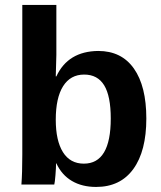

<svg xmlns="http://www.w3.org/2000/svg" viewBox="-20 -744 650 774"><path d="M569.9 -266.3Q569.9 -134.9 517.5 -62.7Q465.1 9.6 367.5 9.6Q310.8 9.6 269.9 -14.5Q228.9 -38.6 207.2 -85.5H206Q206 -68.7 203.6 -38.6Q201.2 -8.4 198.8 0H66.3Q69.9 -45.8 69.9 -120.5V-724.1H207.2V-522.9L204.8 -436.1H207.2Q254.2 -537.3 375.9 -538.6Q469.9 -538.6 519.9 -467.5Q569.9 -396.4 569.9 -266.3ZM426.5 -266.3Q426.5 -356.6 400 -400Q373.5 -443.4 319.3 -443.4Q263.9 -443.4 234.3 -396.4Q204.8 -349.4 204.8 -261.4Q204.8 -177.1 233.7 -130.7Q262.7 -84.3 318.1 -84.3Q426.5 -84.3 426.5 -266.3Z"/></svg>

Font: Ramabhadra
Style: Regular
Weight: 400
Designer: Purushoth Kumar Guthula
Foundry: Andhrapradesh Society for Knowledge Networks
Version: Version 1.0.5; ttfautohint (vUNKNOWN) -l 7 -r 28 -G 50 -x 13